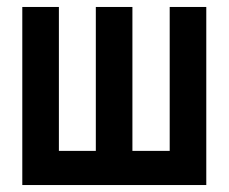

<svg xmlns="http://www.w3.org/2000/svg" viewBox="-20 -531 656 551"><path d="M44 0V-511H149V-98H255V-511H360V-98H467V-511H572V0Z"/></svg>

Font: Overpass Mono Light
Style: Regular
Weight: 300
Monospace: yes
Designer: Delve Withrington, Dave Bailey
Foundry: Delve Fonts LLC
Version: Version 4.000